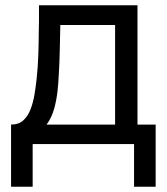

<svg xmlns="http://www.w3.org/2000/svg" viewBox="-20 -547 633 729"><path d="M22 162V-74Q51 -74 68.5 -90Q86 -106 96 -132Q106 -158 111 -188.5Q116 -219 119 -247Q124 -293 125.5 -338.5Q127 -384 127 -411Q128 -440 128 -469Q128 -498 128 -527H502V-74H571V162H489V0H104V162ZM157 -74H417V-452H209Q208 -410 207 -358Q206 -306 203 -261Q202 -235 198.5 -202Q195 -169 186 -135.5Q177 -102 157 -74Z"/></svg>

Font: Onest
Style: Regular
Weight: 400
Designer: Dmitri Voloshin, Andrey Kudryavtsev
Foundry: Dmitri Voloshin, Andrey Kudryavtsev
Version: Version 1.000;gftools[0.9.33]